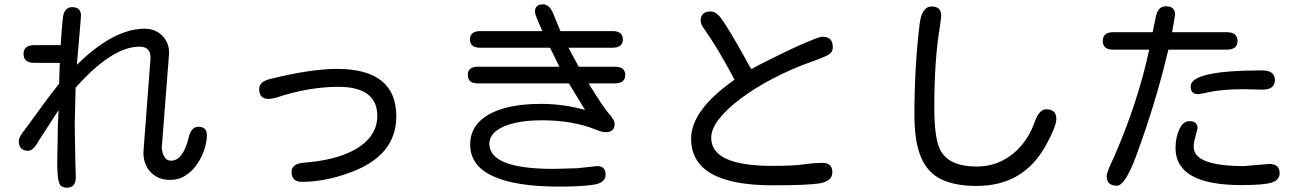

<svg xmlns="http://www.w3.org/2000/svg" viewBox="-20 -837 6040 889"><path d="M289 32Q260 32 253 7Q245 -19 245 -81L248 -262L250 -295L251 -327L158 -183Q135 -139 110 -139Q67 -139 67 -184Q67 -203 96 -238L202 -383L254 -450L255 -499L257 -546H139Q89 -546 89 -587Q89 -628 139 -628H261Q265 -693 268.5 -729.5Q272 -766 275 -774Q286 -804 314 -804Q355 -804 355 -764L352 -725L338 -562L336 -537Q506 -704 649 -704Q702 -704 735 -668Q763 -637 763 -591L730 -166L729 -161Q728 -150 732 -133.5Q736 -117 745.5 -105Q755 -93 772 -93Q828 -93 854 -202Q866 -250 898 -250Q938 -250 938 -211Q938 -183 927 -147.5Q916 -112 894 -79Q872 -46 840 -25Q808 -4 767 -4Q713 -4 678.5 -39Q644 -74 644 -132L675 -542L676 -553L677 -570Q677 -621 626 -621Q499 -621 330 -431L326 -258L329 -85L331 -15Q331 32 289 32Z M1378 5Q1330 5 1330 -41Q1330 -80 1390 -84Q1493 -92 1568.5 -119.5Q1644 -147 1685.5 -193Q1727 -239 1727 -300Q1727 -435 1546 -435Q1479 -435 1406 -422.5Q1333 -410 1256 -384Q1234 -379 1224 -379Q1180 -379 1180 -425Q1180 -459 1230 -471Q1326 -495 1403.5 -506.5Q1481 -518 1540 -518Q1815 -518 1815 -298Q1815 -118 1606 -40Q1545 -17 1488 -6Q1431 5 1378 5Z M2569 27Q2365 27 2261 -22Q2157 -70 2157 -168Q2157 -257 2242.5 -306.5Q2328 -356 2486 -356Q2537 -356 2588 -349Q2639 -342 2689 -328L2614 -451H2192Q2146 -451 2146 -490Q2146 -528 2192 -528H2570L2527 -616H2204Q2156 -616 2156 -654Q2156 -693 2204 -693H2491Q2475 -729 2466 -751.5Q2457 -774 2457 -783Q2457 -817 2495 -817Q2527 -817 2546 -763L2575 -693H2816Q2864 -693 2864 -655Q2864 -616 2816 -616H2612L2658 -531L2660 -528H2827Q2875 -528 2875 -490Q2875 -451 2827 -451H2705Q2779 -331 2803 -307Q2826 -279 2826 -264Q2826 -225 2785 -225Q2766 -225 2736 -238Q2630 -280 2489 -280Q2417 -280 2362.5 -267.5Q2308 -255 2277 -230.5Q2246 -206 2246 -171Q2246 -55 2543 -55L2652 -58L2745 -68Q2784 -68 2784 -28Q2784 9 2730 18Q2676 27 2569 27Z M3556 21Q3180 21 3180 -195Q3180 -327 3381 -468Q3305 -612 3242 -701Q3232 -714 3228 -724Q3224 -734 3224 -741Q3224 -784 3271 -784Q3288 -784 3304 -769Q3316 -759 3339.5 -722Q3363 -685 3392 -635Q3421 -585 3449 -533L3459 -517Q3478 -528 3514.5 -546.5Q3551 -565 3594 -586Q3637 -607 3678 -625.5Q3719 -644 3749 -655.5Q3779 -667 3788 -667Q3836 -667 3836 -619Q3836 -599 3823 -589Q3814 -578 3734 -550Q3642 -517 3559 -473.5Q3476 -430 3411.5 -382Q3347 -334 3310 -287Q3273 -240 3273 -199Q3273 -69 3555 -69Q3601 -69 3638 -70.5Q3675 -72 3702 -76Q3729 -80 3751 -81.5Q3773 -83 3788 -83Q3834 -83 3834 -39Q3834 1 3776 12Q3718 21 3556 21Z M4502 24Q4405 24 4341 -5.5Q4277 -35 4245.5 -106.5Q4214 -178 4214 -304Q4214 -530 4238 -725Q4248 -807 4294 -807Q4338 -807 4338 -764L4333 -720Q4319 -639 4312.5 -544.5Q4306 -450 4306 -342Q4306 -263 4314 -211Q4322 -159 4339 -133Q4382 -66 4501 -66Q4566 -66 4618.5 -92Q4671 -118 4709.5 -163.5Q4748 -209 4769 -267Q4790 -331 4824 -331Q4871 -331 4871 -287Q4871 -251 4823 -165Q4720 24 4502 24Z M5151 23Q5104 23 5104 -23Q5104 -30 5112.5 -52.5Q5121 -75 5139 -112Q5249 -364 5301 -607H5135Q5086 -607 5086 -647Q5086 -688 5135 -688H5317L5331 -756Q5340 -808 5379 -808Q5421 -808 5421 -768L5407 -688H5660Q5710 -688 5710 -647Q5710 -607 5660 -607H5390L5389 -604Q5329 -352 5239 -111Q5189 23 5151 23ZM5527 -401Q5493 -401 5493 -437Q5493 -511 5823 -511Q5883 -511 5883 -467Q5883 -422 5826 -422L5737 -424Q5630 -424 5558 -406ZM5728 20Q5423 20 5423 -151Q5423 -201 5440.5 -238.5Q5458 -276 5487 -276Q5525 -276 5525 -243L5515 -204Q5511 -191 5509 -179.5Q5507 -168 5507 -157Q5507 -68 5740 -68L5857 -78Q5905 -78 5905 -35Q5905 -4 5869 8Q5833 20 5728 20Z"/></svg>

Font: Huninn
Style: Regular
Weight: 400
Designer: justfont
Foundry: justfont
Version: Version 1.003